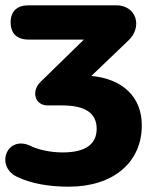

<svg xmlns="http://www.w3.org/2000/svg" viewBox="-21 -512 580 723"><path d="M238 191C405 191 513 100 513 -40C513 -146 442 -215 323 -226L462 -359C517 -410 493 -492 417 -492H86C43 -492 19 -469 19 -428C19 -386 43 -363 86 -363H295L133 -205C95 -169 110 -115 158 -115H213C300 -115 343 -86 343 -27C343 31 301 62 215 62C172 62 124 53 91 36C2 -3 -41 119 48 156C98 179 162 191 238 191Z"/></svg>

Font: SN Pro Heavy
Style: Regular
Weight: 800
Designer: Tobias Whetton
Foundry: Supernotes
Version: Version 1.001;Glyphs 3.2 (3249)